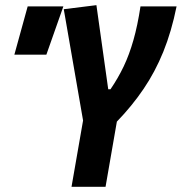

<svg xmlns="http://www.w3.org/2000/svg" viewBox="-20 -718 699 738"><path d="M254.9 0 299.3 -254.9 225.1 -682.6 350.6 -698.2 396 -375H404.8Q434.1 -418 455.6 -463.1Q477.1 -508.3 492.9 -564Q508.8 -619.6 520 -693.4H658.7Q639.2 -596.7 607.7 -519Q576.2 -441.4 531.7 -376Q487.3 -310.5 429.2 -250.5L385.7 0ZM35.2 -507.8 86.4 -693.4H223.6L158.2 -507.8Z"/></svg>

Font: CaskaydiaCove NFP
Style: Bold Italic
Weight: 700
Italic angle: -10°
Designer: Aaron Bell
Foundry: Saja Typeworks
Version: Version 2111.001; VTT 6.35;Nerd Fonts 3.1.1